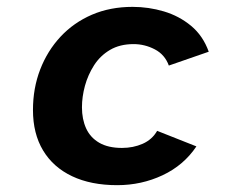

<svg xmlns="http://www.w3.org/2000/svg" viewBox="-20 -530 672 562"><path d="M323.1 12Q246.2 12 191 -14.2Q135.7 -40.4 106.1 -89.6Q76.5 -138.8 76.5 -208Q76.5 -271.8 97.6 -326.5Q118.7 -381.2 157.1 -422.5Q195.6 -463.8 249 -486.9Q302.5 -509.9 368.1 -509.9Q415 -509.9 459.7 -496.6Q504.4 -483.3 539.3 -454.4Q574.2 -425.5 591 -378.6L474.2 -338.1Q462.5 -370.3 433 -385.6Q403.6 -400.9 371.1 -400.9Q330.8 -400.9 302 -383.9Q273.3 -367 255.3 -338.9Q237.4 -310.8 228.6 -278.7Q219.9 -246.6 219.9 -215.8Q219.9 -181.1 232.1 -154.2Q244.4 -127.3 270.4 -112.2Q296.5 -97 337.1 -97Q370 -97 397.7 -109.2Q425.4 -121.5 440 -147L554.9 -101.5Q517.9 -46.2 456 -17.1Q394.1 12 323.1 12Z"/></svg>

Font: Atkinson Hyperlegible Mono ExtraLight
Style: Italic
Weight: 200
Italic angle: -12°
Monospace: yes
Designer: Elliott Scott, Megan Eiswerth, Linus Boman, Theodore Petrosky, Letters from Sweden
Foundry: Applied Design Works, Letters from Sweden
Version: Version 2.001